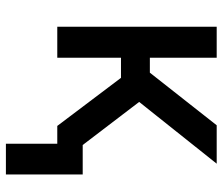

<svg xmlns="http://www.w3.org/2000/svg" viewBox="-72 -513 761 657"><g transform="rotate(90 308.5 -184.5)"><path d="M177.6 -545.5V-316.8H228.7L408.7 -545.5H540.1L328.8 -280.2L476.2 -87H577.1V175.8H471.9V0H410.9L246.4 -218H177.6V0H71.4V-545.5Z"/></g></svg>

Font: Inter P Medium
Style: Regular
Weight: 500
Designer: Rasmus Andersson
Foundry: rsms
Version: Version 3.018;git-588b23468